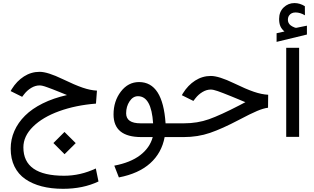

<svg xmlns="http://www.w3.org/2000/svg" viewBox="-20 -876 2004 1227"><path d="M408.2 -268.6Q391.1 -275.4 363.8 -286.6Q330.1 -300.3 317.1 -305.2Q304.2 -310.1 283.7 -317.6Q263.2 -325.2 252.2 -327.6Q241.2 -330.1 232.9 -330.1Q206.1 -330.1 179.9 -314.5Q153.8 -298.8 134.8 -274.4L121.6 -257.3L47.9 -293.9L55.2 -306.6Q86.9 -357.9 133.1 -387.5Q179.2 -417 233.4 -417Q284.2 -417 381.3 -370.1Q458 -333 507.8 -315.9Q557.6 -298.8 599.6 -296.9L593.3 -213.9Q463.4 -203.6 358.2 -165.5Q252.9 -127.4 191.2 -66.7Q129.4 -5.9 129.4 65.9Q129.4 247.1 389.6 247.1Q493.7 247.1 592.3 200.7L609.4 283.7Q511.2 330.6 382.8 330.6Q307.6 330.6 247.1 314.9Q186.5 299.3 141.6 268.3Q96.7 237.3 72.5 188Q48.3 138.7 48.3 73.7Q48.3 14.6 71.8 -38.8Q95.2 -92.3 139.9 -136.7Q184.6 -181.2 252.9 -215.1Q321.3 -249 408.2 -268.6ZM321.3 38.1 392.1 -32.7 463.9 38.6 392.6 109.4Z M868.7 -351.6Q1020.5 -351.6 1038.1 -87.9H1095.2V0H1032.2Q1013.2 101.6 939.7 167.5Q866.2 233.4 739.7 257.8L710.4 182.6Q813.5 163.1 875.5 116Q937.5 68.8 956.1 0H883.3Q705.6 0 705.6 -144.5Q705.6 -229.5 752.2 -290.5Q798.8 -351.6 868.7 -351.6ZM958.5 -87.9Q947.3 -261.2 861.8 -261.2Q829.6 -261.2 807.9 -228.3Q786.1 -195.3 786.1 -151.9Q786.1 -87.9 878.4 -87.9Z M1075.7 0V-87.9H1155.3Q1241.7 -87.9 1315.2 -114Q1388.7 -140.1 1510.3 -203.1L1548.3 -223.1Q1542.5 -225.1 1533.9 -228.8Q1525.4 -232.4 1504.4 -241.2Q1483.4 -250 1458 -260.3Q1400.4 -283.7 1371.6 -293.7Q1342.8 -303.7 1327.1 -303.7Q1300.3 -303.7 1274.2 -288.1Q1248 -272.5 1229 -248L1215.8 -231L1142.1 -267.6L1149.4 -280.3Q1181.2 -331.5 1227.3 -361.1Q1273.4 -390.6 1327.6 -390.6Q1378.4 -390.6 1475.6 -343.8Q1552.2 -306.6 1602.1 -289.6Q1651.9 -272.5 1693.8 -270.5L1692.9 -187.5Q1664.1 -184.1 1623.3 -167Q1582.5 -149.9 1505.9 -109.4Q1400.4 -53.7 1322.3 -26.9Q1244.1 0 1153.8 0Z M1797.9 -674.8Q1779.8 -689.9 1771.7 -708.7Q1763.7 -727.5 1763.7 -754.9Q1763.7 -800.3 1792.7 -828.4Q1821.8 -856.4 1861.8 -856.4Q1879.4 -856.4 1896 -851.3Q1912.6 -846.2 1928.2 -836.4L1928.7 -778.3Q1898.4 -796.4 1868.7 -796.4Q1855.5 -796.4 1845 -791.7Q1834.5 -787.1 1827.1 -776.1Q1819.8 -765.1 1819.8 -748.5Q1820.3 -737.8 1824.5 -729.2Q1828.6 -720.7 1838.1 -713.4Q1847.7 -706.1 1862.8 -700.2Q1865.7 -699.2 1867.9 -698.7Q1870.1 -698.2 1872.6 -698.2Q1873 -698.2 1873.8 -698.2Q1874.5 -698.2 1875 -698.5Q1875.5 -698.7 1876.5 -698.7Q1888.7 -701.2 1911.1 -705.8Q1933.6 -710.4 1941.4 -711.9V-655.3L1747.6 -608.4V-663.6ZM1809.1 -570.7H1891.6V-1.4H1809.1Z"/></svg>

Font: Vazir FD-WOL
Style: FD-WOL
Weight: 400
Foundry: Based on Dejavu fonts, by Saber Rastikerdar
Version: Version 26.0.0